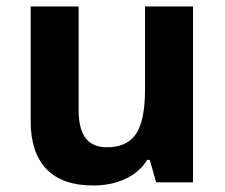

<svg xmlns="http://www.w3.org/2000/svg" viewBox="-20 -566 697 596"><path d="M579.1 0H464.8L444.8 -69.8H437Q413.1 -31.2 369.1 -10.7Q325.2 9.8 269 9.8Q172.9 9.8 124 -41.5Q75.2 -92.8 75.2 -189.9V-545.9H224.1V-227.1Q223.6 -167.5 245.1 -138.2Q266.6 -108.9 312 -108.9Q374.5 -108.9 402.3 -150.4Q430.2 -191.9 430.2 -289.1V-545.9H579.1Z"/></svg>

Font: OpenSansHebrew-Bold
Style: Bold
Weight: 700
Foundry: Ascender Corporation, Yanek Iontef
Version: Version 2.001;PS 002.001;hotconv 1.0.70;makeotf.lib2.5.58329